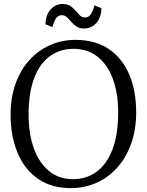

<svg xmlns="http://www.w3.org/2000/svg" viewBox="-20 -956 754 987"><path d="M350.5 11Q247.5 12.5 177 -35.8Q106.5 -84 70.5 -169.8Q34.5 -255.5 34.5 -366Q34.5 -454.5 60 -525.8Q85.5 -597 131.2 -647.2Q177 -697.5 237.5 -724.2Q298 -751 367.5 -751Q468.5 -751 538 -704.8Q607.5 -658.5 643.8 -574.5Q680 -490.5 680 -378Q680 -290.5 654.8 -219Q629.5 -147.5 584.5 -96.5Q539.5 -45.5 479.8 -18Q420 9.5 350.5 11ZM355.5 -35Q424.5 -35 476.8 -73.2Q529 -111.5 558.2 -188Q587.5 -264.5 587.5 -378Q587.5 -474.5 561 -548Q534.5 -621.5 483.2 -663.2Q432 -705 358.5 -705Q289 -705 237 -667.8Q185 -630.5 156 -555.2Q127 -480 127 -366Q127 -269.5 153.5 -195Q180 -120.5 230.8 -77.8Q281.5 -35 355.5 -35ZM412.5 -809.5Q388.5 -809.5 373 -820Q357.5 -830.5 346 -844Q334.5 -857.5 323.5 -867.8Q312.5 -878 298 -878Q278 -878 267 -859.8Q256 -841.5 249 -816.5L213.5 -831.5Q215.5 -881 241 -908.2Q266.5 -935.5 302 -935.5Q326.5 -935.5 342 -925Q357.5 -914.5 368.8 -900.8Q380 -887 391 -876.5Q402 -866 417 -866Q436.5 -866 447.8 -884.8Q459 -903.5 465.5 -928.5L501.5 -913.5Q499.5 -863 473.8 -836.2Q448 -809.5 412.5 -809.5Z"/></svg>

Font: Merriweather 24pt Light
Style: Regular
Weight: 300
Designer: Eben Sorkin
Foundry: Eben Sorkin
Version: Version 2.100